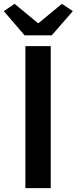

<svg xmlns="http://www.w3.org/2000/svg" viewBox="-38 -979 399 999"><path d="M94 0V-739H226V0ZM90 -795 -18 -921 38 -959 159 -859H163L284 -959L341 -921L231 -795Z"/></svg>

Font: Noto Sans JP SemiBold
Style: Regular
Weight: 600
Designer: Ryoko NISHIZUKA  (kana, bopomofo & ideographs); Paul D. Hunt (Latin, Greek & Cyrillic); Sandoll Communications , Soo-you
Foundry: Adobe
Version: Version 2.004-H2;hotconv 1.0.118;makeotfexe 2.5.65603